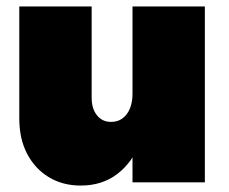

<svg xmlns="http://www.w3.org/2000/svg" viewBox="-20 -567 712 597"><path d="M265 -263Q265 -229 281.5 -208.5Q298 -188 325 -188Q356 -188 374 -212Q392 -236 392 -276H442Q442 -189 416.5 -125Q391 -61 344 -25.5Q297 10 231 10Q175 10 132 -16Q89 -42 64.5 -88.5Q40 -135 40 -198V-547H265ZM392 -547H617V0H392Z"/></svg>

Font: Alexandria Black
Style: Regular
Weight: 900
Designer: Mohamed Gaber
Foundry: Kief Type Foundry
Version: Version 5.100